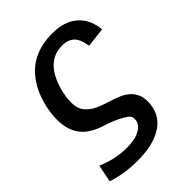

<svg xmlns="http://www.w3.org/2000/svg" viewBox="-216 -641 951 951"><g transform="rotate(-45 259.5 -165.0)"><path d="M184.6 124.5Q244.6 124.5 275.9 106.9Q294.4 97.7 304.9 83.3Q315.4 68.8 315.4 48.8Q315.4 26.9 286.6 11.2Q263.2 -3.4 237.8 -13.9Q212.4 -24.4 182.6 -34.2Q106.9 -57.6 73.5 -103Q40 -148.4 40 -218.8Q40 -252.9 47.1 -290.3Q54.2 -327.6 68.1 -363.5Q82 -399.4 102.1 -428.2Q138.7 -482.9 194.6 -510.5Q250.5 -538.1 326.7 -538.1Q410.2 -538.1 459 -495.8Q507.8 -453.6 514.6 -377.4L411.6 -365.7Q404.8 -416 382.1 -438.5Q359.4 -460.9 317.9 -460.9Q266.6 -460.9 230 -431.2Q205.1 -411.1 187.3 -377Q169.4 -342.8 159.7 -304.2Q149.9 -265.6 149.9 -230.5Q149.9 -202.1 158 -183.3Q166 -164.6 180.2 -151.9Q191.4 -140.6 206.1 -131.8Q220.7 -123 240.7 -115.2Q260.7 -107.4 288.6 -98.6Q319.8 -89.8 344.5 -78.6Q369.1 -67.4 386.2 -51.8Q403.8 -36.1 413.1 -14.9Q422.4 6.3 422.4 34.2Q422.4 118.2 358.4 162.8Q294.4 207.5 178.7 207.5Q86.4 207.5 9.3 181.2L27.3 90.3Q71.3 108.9 109.9 116.7Q148.4 124.5 184.6 124.5Z"/></g></svg>

Font: Arimo Medium
Style: Italic
Weight: 500
Italic angle: -12°
Designer: Steve Matteson
Foundry: Monotype Imaging Inc.
Version: Version 1.33